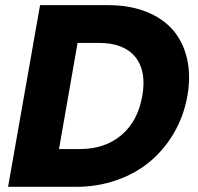

<svg xmlns="http://www.w3.org/2000/svg" viewBox="-20 -722 767 742"><path d="M397.9 -702.1Q481 -702.1 545.4 -676.5Q609.9 -650.9 649.2 -605Q688.5 -559.1 703.1 -493.9Q717.8 -428.7 704.1 -351.1Q690.4 -273.9 652.6 -208.7Q614.7 -143.6 559.3 -97.4Q503.9 -51.3 430.4 -25.6Q356.9 0 273.9 0H11.2L134.8 -702.1ZM208 -146H289.1Q385.7 -146 449.5 -200.2Q513.2 -254.4 529.8 -351.1Q546.9 -447.8 502.7 -502Q458.5 -556.2 361.8 -556.2H279.8Z"/></svg>

Font: Poppins
Style: Bold Italic
Weight: 700
Italic angle: -10°
Designer: Ninad Kale (Devanagari), Jonny Pinhorn (Latin)
Foundry: Indian Type Foundry
Version: Version 3.200;PS 1.000;hotconv 16.6.54;makeotf.lib2.5.65590